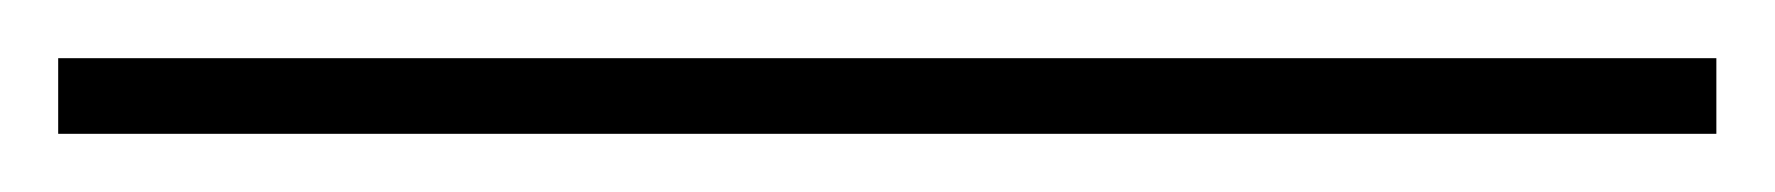

<svg xmlns="http://www.w3.org/2000/svg" viewBox="-25 117 610 66"><path d="M-5 163V137H565V163Z"/></svg>

Font: Bodoni Moda 9pt
Style: Italic
Weight: 400
Italic angle: -13°
Designer: Owen Earl
Foundry: indestructible type
Version: Version 2.005